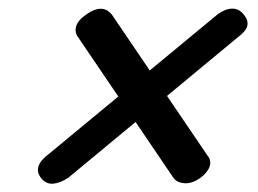

<svg xmlns="http://www.w3.org/2000/svg" viewBox="-20 -566 604 449"><path d="M76.5 -149Q65.5 -163 70 -177.2Q74.5 -191.5 95.5 -207L489.5 -533Q507 -545.5 523 -545.8Q539 -546 550 -532Q561.5 -518 558.2 -505.2Q555 -492.5 534.5 -477.5L140.5 -151Q121.5 -138 104.8 -136.5Q88 -135 76.5 -149ZM448 -149.5Q429 -136.5 411.8 -137.5Q394.5 -138.5 386 -149.5L164 -477Q153.5 -490 158.2 -504.8Q163 -519.5 181.5 -532Q219.5 -559 241.5 -532L465 -202.5Q475 -190.5 470.2 -176.5Q465.5 -162.5 448 -149.5Z"/></svg>

Font: Fraunces
Style: Italic
Weight: 900
Italic angle: -16°
Version: Version 1.000;[0bf87f6ff]